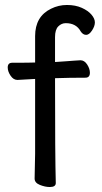

<svg xmlns="http://www.w3.org/2000/svg" viewBox="-20 -734 410 771"><path d="M180 17Q161 17 140 8.5Q119 0 119 -17L121 -116V-417L50 -413Q34 -413 22.5 -430Q11 -447 11 -463Q11 -482 29 -482Q103 -482 121 -483V-589Q121 -668 185 -699Q215 -714 249 -714Q283 -714 308.5 -702.5Q334 -691 347.5 -675Q361 -659 361 -644Q361 -629 349.5 -611.5Q338 -594 326 -594Q313 -594 304 -608Q286 -641 244 -641Q227 -641 214 -628Q201 -615 201 -585V-485Q205 -485 216.5 -486Q228 -487 245.5 -488Q263 -489 279 -490.5Q295 -492 303 -492Q319 -492 330 -475Q341 -458 341 -442Q341 -422 323 -422Q259 -422 201 -420Q201 -105 204 1Q204 17 180 17Z"/></svg>

Font: LXGW WenKai Medium
Style: Regular
Weight: 500
Designer: LXGW / Fontworks Inc.
Foundry: LXGW / Fontworks Inc.
Version: Version 1.501; October 10, 2024